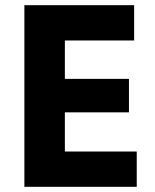

<svg xmlns="http://www.w3.org/2000/svg" viewBox="-20 -720 599 740"><path d="M74 0H507V-136H230V-287H477V-416H230V-564H497V-700H74Z"/></svg>

Font: Fixel Text Bold
Style: Bold
Weight: 700
Width: 4
Designer: AlfaBravo + MacPaw
Foundry: Kyrylo Tkachov, Marchela Mozhyna, Serhii Makarenko, Maria Weinstein, Zakhar Kryvoshyya
Version: Version 1.211